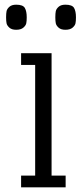

<svg xmlns="http://www.w3.org/2000/svg" viewBox="-20 -799 360 819"><path d="M70 -522H130V-50H70V0H260V-50H200V-572H70ZM259 -672Q240 -672 230 -681Q220 -690 218 -699.5Q216 -709 216 -725Q216 -742 218 -751.5Q220 -761 230 -770Q240 -779 259 -779Q288 -779 296 -765Q304 -751 304 -725Q304 -709 302 -699.5Q300 -690 289.5 -681Q279 -672 259 -672ZM49 -672Q30 -672 20 -681Q10 -690 8 -699.5Q6 -709 6 -725Q6 -742 8 -751.5Q10 -761 20 -770Q30 -779 49 -779Q78 -779 86 -765Q94 -751 94 -725Q94 -709 92 -699.5Q90 -690 79.5 -681Q69 -672 49 -672Z"/></svg>

Font: Glegoo
Style: Regular
Weight: 400
Version: Version 2.0.1; ttfautohint (v0.9) -r 48 -G 60